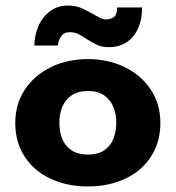

<svg xmlns="http://www.w3.org/2000/svg" viewBox="-20 -663 633 692"><path d="M35 -220Q35 -288 69.5 -340Q104 -392 163.5 -421Q223 -450 297 -450Q370 -450 429.5 -421Q489 -392 523.5 -340Q558 -288 558 -220Q558 -151 524.5 -99Q491 -47 431.5 -19Q372 9 297 9Q222 9 162 -19Q102 -47 68.5 -99Q35 -151 35 -220ZM399 -221Q399 -251 389 -276.5Q379 -302 356.5 -318.5Q334 -335 297 -335Q260 -335 237 -318.5Q214 -302 204 -276.5Q194 -251 194 -221Q194 -190 203.5 -164.5Q213 -139 236 -122.5Q259 -106 297 -106Q335 -106 357.5 -122.5Q380 -139 389.5 -164.5Q399 -190 399 -221ZM293 -522Q274 -535 261 -541Q248 -547 231 -547Q210 -547 199.5 -531Q189 -515 189 -499H104Q104 -534 118 -567.5Q132 -601 159.5 -622Q187 -643 225 -643Q251 -643 270.5 -635Q290 -627 316 -612Q328 -605 340 -599Q352 -593 361 -593Q363 -593 365 -593Q381 -594 391.5 -602.5Q402 -611 402 -636H492Q492 -571 460 -532Q428 -493 372 -493Q348 -493 331.5 -500.5Q315 -508 293 -522Z"/></svg>

Font: Teachers[wght]
Style: Regular
Weight: 400
Designer: Alfredo Marco Pradil & Chank Diesel
Version: Version 1.000;Glyphs 3.1.2 (3151)